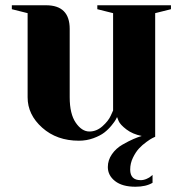

<svg xmlns="http://www.w3.org/2000/svg" viewBox="-20 -520 690 730"><path d="M25 -500H155Q245 -500 245 -410V-150Q245 -87 268 -53.5Q291 -20 320 -20Q347 -20 369.5 -40Q392 -60 401 -80L410 -100V-470L350 -485V-500H630V-485L570 -470V0Q566 2 559.5 5Q553 8 537 19.5Q521 31 508.5 44.5Q496 58 485.5 79.5Q475 101 475 125Q475 165 515 165Q526 165 537.5 160Q549 155 554 150L560 145V175Q535 190 495 190Q445 190 417.5 168.5Q390 147 390 115Q390 89 405.5 66.5Q421 44 445.5 30Q470 16 487.5 8.5Q505 1 519 -3Q484 -10 460.5 -28Q437 -46 431 -60L425 -75Q423 -71 420 -65Q417 -59 404.5 -43.5Q392 -28 376.5 -16Q361 -4 335 5.5Q309 15 280 15Q196 15 140.5 -34.5Q85 -84 85 -150V-470L25 -485Z"/></svg>

Font: Yeseva One
Style: Regular
Weight: 400
Designer: Jovanny Lemonad
Foundry: Jovanny Lemonad
Version: Version 2.000